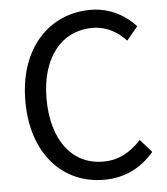

<svg xmlns="http://www.w3.org/2000/svg" viewBox="-54 -795 745 856"><g transform="rotate(-5 319.0 -367.0)"><path d="M377 13C472 13 544 -25 602 -92L551 -150C504 -99 451 -68 381 -68C241 -68 153 -184 153 -369C153 -552 245 -666 384 -666C447 -666 496 -637 534 -596L584 -656C542 -703 472 -747 383 -747C197 -747 58 -603 58 -366C58 -128 195 13 377 13Z"/></g></svg>

Font: Noto Sans CJK KR Regular
Style: Regular
Weight: 400
Designer: Ryoko NISHIZUKA (kana & ideographs); Paul D. Hunt (Latin, Greek & Cyrillic); Wenlong ZHANG (bopomofo); Sandoll Communica
Foundry: Adobe Systems Incorporated
Version: Version 1.004;PS 1.004;hotconv 1.0.82;makeotf.lib2.5.63406